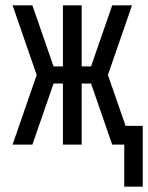

<svg xmlns="http://www.w3.org/2000/svg" viewBox="-20 -540 553 717"><path d="M444 157V0H399L320 -228H285V0H215V-228H180L101 0H27L117 -260L27 -520H101L180 -292H215V-520H285V-292H320L399 -520H473L383 -260L449 -70H513V157Z"/></svg>

Font: Iosevka Custom
Style: Regular
Weight: 400
Monospace: yes
Designer: Belleve Invis
Foundry: Belleve Invis
Version: Version 32.5.0; ttfautohint (v1.8.4)